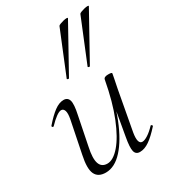

<svg xmlns="http://www.w3.org/2000/svg" viewBox="-182 -824 828 931"><g transform="rotate(-30 232.0 -359.0)"><path d="M133 13Q90 13 75.5 -18Q61 -49 76 -119L112 -297Q118 -328 113 -343Q108 -358 95 -358Q84 -358 66 -345Q48 -332 26 -309Q22 -305 18 -309Q14 -313 18 -317Q51 -355 78 -375Q105 -395 130 -395Q153 -395 159.5 -373.5Q166 -352 154 -297L122 -138Q109 -78 119 -49.5Q129 -21 161 -21Q194 -21 230.5 -63Q267 -105 299.5 -185.5Q332 -266 353 -380L364 -379Q344 -263 308.5 -174.5Q273 -86 228 -36.5Q183 13 133 13ZM326 9Q303 9 297.5 -12.5Q292 -34 302 -89L353 -380Q355 -394 379 -394Q392 -394 396 -392.5Q400 -391 400 -388Q400 -385 395 -361.5Q390 -338 385 -312L344 -89Q334 -28 361 -28Q373 -28 392 -40Q411 -52 433 -75Q436 -79 440.5 -74.5Q445 -70 441 -67Q407 -29 379.5 -10Q352 9 326 9ZM206 -473Q204 -470 199 -472Q194 -474 195 -476L293 -716Q295 -719 304 -722.5Q313 -726 323.5 -728.5Q334 -731 341.5 -731Q349 -731 347 -727ZM323 -473Q321 -470 316 -472Q311 -474 312 -476L410 -716Q412 -719 421 -722.5Q430 -726 440.5 -728.5Q451 -731 458.5 -731Q466 -731 464 -727Z"/></g></svg>

Font: Cormorant Garamond Light Light
Style: Italic
Weight: 300
Italic angle: -10°
Version: Version 4.001